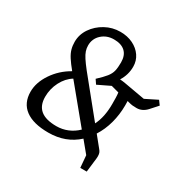

<svg xmlns="http://www.w3.org/2000/svg" viewBox="-167 -793 1000 1027"><g transform="rotate(30 333.0 -280.0)"><path d="M464.3 88.7 458 14.1 400.8 -55.3Q364.8 -22.2 319.9 -5.6Q275.1 11 221.1 11Q127.9 11 79 -25.5Q30.1 -62 30.1 -132Q30.1 -188.6 68.3 -245.6Q106.6 -302.6 168.3 -337.4Q141.9 -369.7 127.3 -392.5Q112.6 -415.4 106.9 -436Q101.1 -456.5 101.1 -480.4Q101.1 -525.8 127.1 -564Q153.1 -602.1 195.6 -625.6Q238.1 -649.1 287.6 -649.1Q330.9 -649.1 365.1 -632.5Q399.4 -615.9 419.3 -586.9Q439.2 -558 439.2 -521Q439.2 -470.9 412 -427.7Q418.3 -427.1 428.8 -426.2Q439.3 -425.3 444.3 -423.9L573.8 -401L647.3 -437.6L665.9 -412.1L626.7 -368.4Q614 -354.5 598.4 -346.7Q582.8 -338.9 565.3 -338.9Q551.9 -338.9 541 -339.8Q530 -340.8 512.7 -345.5Q495.4 -350.3 462.2 -359.8L503.3 -371.8Q504.3 -363.2 504.8 -353.9Q505.3 -344.6 505.3 -319.7Q505.1 -263.6 490.8 -210.5Q476.4 -157.4 448.7 -114.4L500.8 -50.1Q508.9 -41.1 512 -32.4Q515 -23.7 515 -11.1Q515 -7.5 514.1 4Q513.2 15.5 511.6 24.4L504.1 88.7ZM241.7 -40.4Q277.5 -40.4 310.1 -53.8Q342.6 -67.2 369 -92.8L193.4 -306.1Q156 -283.1 133.7 -239.6Q111.4 -196.2 111.4 -146.8Q111.4 -93.4 143.5 -66.9Q175.6 -40.4 241.7 -40.4ZM413.9 -157.2Q428.1 -185 434.9 -219Q441.7 -253.1 441.7 -293Q441.7 -311 441.3 -330.5Q440.8 -350 438.8 -362.6L391 -375.4L315 -338.8L297.2 -365Q329.6 -395 345.5 -415.1Q361.5 -435.2 366.4 -456Q371.3 -476.8 371.3 -508.7Q371.3 -551.7 347.3 -574.3Q323.2 -596.8 277.9 -596.8Q233.5 -596.8 203.2 -569.2Q173 -541.6 173 -499.8Q173 -482.4 178.3 -466.3Q183.7 -450.2 196.8 -430Q209.9 -409.8 233.6 -379.7Z"/></g></svg>

Font: Faustina Light
Style: Italic
Weight: 300
Italic angle: -8°
Designer: Alfonso Garcia
Foundry: http://www.omnibus-type.com
Version: Version 1.200